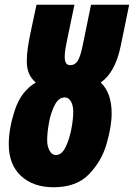

<svg xmlns="http://www.w3.org/2000/svg" viewBox="-20 -780 565 810"><path d="M206 10Q302 10 355 -44.5Q408 -99 429.5 -172.5Q451 -246 451 -302Q451 -388 405 -432Q466 -474 489 -585L525 -760H364L329 -589Q319 -540 307.5 -522.5Q296 -505 276 -505Q253 -505 253 -540Q253 -558 256.5 -577Q260 -596 264 -616L294 -760H134L109 -643Q102 -610 97.5 -579.5Q93 -549 93 -521Q93 -463 131 -432Q69 -395 43 -316.5Q17 -238 17 -171Q17 -86 68.5 -38Q120 10 206 10ZM216 -126Q199 -126 189 -144.5Q179 -163 179 -188Q179 -222 187 -264.5Q195 -307 211.5 -338Q228 -369 253 -369Q270 -369 279.5 -351.5Q289 -334 289 -309Q289 -276 280.5 -233Q272 -190 256 -158Q240 -126 216 -126Z"/></svg>

Font: Noto Sans Display Condensed Black
Style: Italic
Weight: 900
Width: 3
Italic angle: -192°
Designer: Monotype Design Team
Foundry: Monotype Imaging Inc.
Version: Version 1.900